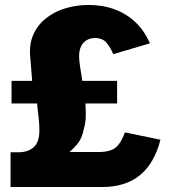

<svg xmlns="http://www.w3.org/2000/svg" viewBox="-20 -753 704 773"><path d="M22.5 0V-140H55Q92.5 -140 115.5 -160.2Q138.5 -180.5 138.5 -227.5Q138.5 -251 136.2 -273.8Q134 -296.5 129 -336.5H26.5V-427.5H109.5L102 -521Q96.5 -573.5 113.8 -612.8Q131 -652 164.8 -679Q198.5 -706 243 -719.5Q287.5 -733 336.5 -733Q394 -733 442 -715.2Q490 -697.5 526 -663Q562 -628.5 583.5 -578.5L436 -535Q420.5 -570 405 -585Q389.5 -600 363 -600Q344 -600 329.2 -591.5Q314.5 -583 306.5 -566.8Q298.5 -550.5 298.5 -527.5Q298.5 -510.5 302 -486.5Q305.5 -462.5 311.5 -427.5H451.5V-336.5H324Q326 -303 325.2 -281Q324.5 -259 318 -235.5Q313.5 -213 306.2 -197.2Q299 -181.5 287.5 -168.5Q276 -155.5 260 -141H377Q424 -141 445.8 -159Q467.5 -177 483 -220L626 -190.5Q602 -96 543.8 -48Q485.5 0 390.5 0Z"/></svg>

Font: Public Sans ExtraBold
Style: Regular
Weight: 800
Designer: The Public Sans Project Authors: Dan O. Williams and USWDS (Libre Franklin designed by Pablo Impallari and Rodrigo Fuenz
Version: Version 1.007